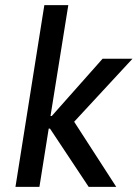

<svg xmlns="http://www.w3.org/2000/svg" viewBox="-20 -725 534 745"><path d="M40 0 152 -705H245L176 -275H181L378 -497H494L257 -241L252 -277L431 0H324L174 -226H169L133 0Z"/></svg>

Font: Nunito Sans 7pt Condensed Medium
Style: Italic
Weight: 500
Width: 3
Italic angle: -9°
Designer: Vernon Adams
Foundry: Vernon Adams
Version: Version 3.101;gftools[0.9.27]